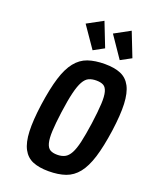

<svg xmlns="http://www.w3.org/2000/svg" viewBox="-170 -1029 902 1132"><g transform="rotate(20 280.5 -463.0)"><path d="M103.1 -343.7Q88.9 -240.9 91.7 -172.6Q94.6 -104.3 116.2 -63.6Q137.9 -23 177.6 -6.5Q217.3 10 276.7 10Q338.1 10 382.9 -5.6Q427.7 -21.3 459.6 -61.2Q491.4 -101.1 512.8 -169.8Q534.1 -238.4 549.1 -343.7Q563.4 -446.6 560.4 -514.9Q557.3 -583.1 535.9 -623.6Q514.6 -664 474.9 -680.9Q435.1 -697.7 375.7 -697.7Q313.6 -697.7 269 -682.2Q224.4 -666.7 192.6 -626.8Q160.7 -586.9 139.6 -518.6Q118.4 -450.3 103.1 -343.7ZM230.3 -343Q241 -421.3 252.8 -469.8Q264.6 -518.3 279.4 -544.7Q294.1 -571.1 313.7 -580.1Q333.3 -589.1 360.6 -589.1Q388.1 -589.1 405 -580Q421.9 -570.9 429.2 -544.1Q436.6 -517.3 434.1 -469.1Q431.7 -421 421 -342.3Q410.3 -267.9 399.5 -220.4Q388.7 -173 374.1 -146Q359.4 -119 339.5 -108.8Q319.6 -98.6 292 -98.6Q264 -98.6 247.1 -108.6Q230.3 -118.7 223.1 -146.2Q216 -173.7 218.1 -221.1Q220.3 -268.6 230.3 -343ZM514.6 -785 455.3 -936.3 356.9 -882.6 448 -749ZM343.6 -785 284.3 -936.3 185.6 -882.6 277.7 -749Z"/></g></svg>

Font: Secuela ExtLt
Style: Italic
Weight: 200
Italic angle: -8°
Designer: Fernando Haro
Foundry: deFharo
Version: Version 1.704